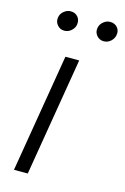

<svg xmlns="http://www.w3.org/2000/svg" viewBox="-116 -801 557 855"><g transform="rotate(15 163.0 -373.5)"><path d="M38.7 0 129.6 -545.5H193.2L102.3 0ZM275.6 -656.2Q256.4 -656.2 243.6 -671.3Q230.8 -686.4 234.4 -706.7Q237.6 -724.1 251.8 -735.6Q266 -747.2 282.3 -747.2Q303.6 -747.2 316.1 -732.8Q328.5 -718.4 324.6 -697.1Q321.7 -680.8 308.1 -668.5Q294.4 -656.2 275.6 -656.2ZM93.8 -656.2Q74.6 -656.2 61.8 -671.5Q49 -686.8 52.6 -706.7Q55.4 -724.1 69.8 -735.6Q84.2 -747.2 100.5 -747.2Q121.8 -747.2 133.9 -732.8Q146 -718.4 142.8 -697.1Q140.3 -681.1 126.4 -668.7Q112.6 -656.2 93.8 -656.2Z"/></g></svg>

Font: Inter UI Light
Style: Italic
Weight: 300
Italic angle: 9.39999°
Designer: Rasmus Andersson
Foundry: rsms
Version: 3.2;8d6f07862